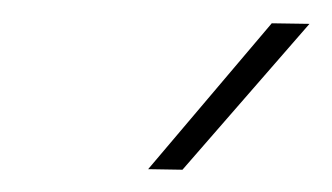

<svg xmlns="http://www.w3.org/2000/svg" viewBox="-20 -770 292 169"><path d="M219.2 -749.5 252.4 -749 140.6 -620.6 110.4 -621.1Z"/></svg>

Font: Roboto Thin
Style: Italic
Weight: 250
Italic angle: -12°
Designer: Google
Version: Version 2.134; 2016